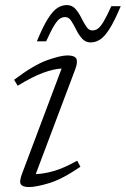

<svg xmlns="http://www.w3.org/2000/svg" viewBox="-20 -746 508 776"><path d="M69.5 -45 229 -469Q197.5 -467.5 154.8 -452Q112 -436.5 51.5 -399.5L37 -423.5Q116.5 -483.5 170.8 -502.8Q225 -522 253 -522Q280.5 -522 288 -509.5Q295.5 -497 284.5 -467L124.5 -42.5Q155.5 -43 196.5 -54.5Q237.5 -66 292 -96.5L305 -72Q231 -21.5 178.5 -5.8Q126 10 97 10Q71.5 10 64.2 -1.2Q57 -12.5 69.5 -45ZM468 -721Q442.5 -660.5 422.5 -629Q402.5 -597.5 384.2 -586Q366 -574.5 346.5 -574.5Q325.5 -574.5 311.8 -590Q298 -605.5 288 -625.8Q278 -646 268 -661.5Q258 -677 243.5 -677Q231.5 -677 221.5 -670.2Q211.5 -663.5 198.8 -642.8Q186 -622 166.5 -579H129Q154 -639.5 174 -671Q194 -702.5 212.2 -714Q230.5 -725.5 250 -725.5Q271.5 -725.5 285 -710Q298.5 -694.5 308.5 -674.2Q318.5 -654 328.8 -638.5Q339 -623 353 -623Q365 -623 375 -629.8Q385 -636.5 397.8 -657.2Q410.5 -678 430 -721Z"/></svg>

Font: Newsreader Caption Light
Style: Italic
Weight: 300
Italic angle: -17°
Designer: Hugues Gentile
Foundry: Production Type
Version: Version 1.001